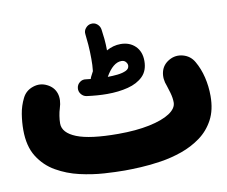

<svg xmlns="http://www.w3.org/2000/svg" viewBox="-75 -693 1020 862"><g transform="rotate(-10 435.0 -261.5)"><path d="M283.2 -325.2Q285.2 -340.8 297.6 -350.3Q310.1 -359.9 325.2 -357.4Q336.4 -356 347.2 -355Q348.1 -359.4 350.1 -363.3Q356 -376 362.8 -387.7Q362.8 -390.1 363.3 -392.1Q364.7 -403.3 365.2 -415.8Q365.7 -428.2 365.7 -443.4Q365.7 -476.1 363.3 -507.8Q360.8 -539.6 358.4 -557.6Q356.4 -572.8 366.5 -584.7Q376.5 -596.7 390.1 -598.6Q407.2 -601.1 419.4 -590.6Q431.6 -580.1 433.6 -564.9Q436.5 -546.9 439 -521Q441.4 -495.1 441.4 -472.7Q441.4 -470.7 441.4 -468.8Q472.7 -486.3 505.9 -486.3Q546.9 -486.3 572.8 -461.2Q598.6 -436 598.6 -393.1Q598.6 -349.1 572.8 -323.5Q546.9 -297.9 503.9 -286.9Q460.9 -275.9 408.7 -275.9Q365.7 -275.9 315.4 -282.7Q300.3 -285.2 290.8 -297.6Q281.2 -310.1 283.2 -325.2ZM496.6 -410.6Q458.5 -410.6 424.3 -351.1Q445.8 -351.1 468.8 -353.5Q491.7 -356 507.6 -363.3Q523.4 -370.6 523.4 -385.7Q523.4 -394 516.4 -402.3Q509.3 -410.6 496.6 -410.6ZM9.3 -182.1Q9.3 -217.3 15.1 -253.9Q21 -290.5 37.6 -323.7Q52.7 -354.5 86.2 -365.7Q119.6 -377 150.4 -361.3Q180.7 -346.2 190.4 -316.9Q200.2 -287.6 187.5 -248.5Q183.1 -235.4 180.2 -216.8Q177.2 -198.2 177.2 -182.1Q177.2 -139.2 237.8 -115Q298.3 -90.8 426.8 -90.8Q508.3 -90.8 568.8 -103.5Q629.4 -116.2 662.6 -137.9Q695.8 -159.7 695.8 -187Q695.8 -207.5 688.7 -232.2Q681.6 -256.8 678.7 -264.6Q664.6 -299.3 672.4 -330.6Q680.2 -361.8 710 -378.9Q739.7 -396 773.4 -387Q807.1 -377.9 824.2 -347.7Q843.8 -314 853.8 -272.5Q863.8 -231 863.8 -187Q863.8 -123.5 840.1 -79.1Q816.4 -34.7 777.1 -5.9Q737.8 22.9 689.9 39.8Q642.1 56.6 592.8 64.2Q543.5 71.8 500 74Q456.5 76.2 426.8 76.2Q387.2 76.2 333.3 72.8Q279.3 69.3 222.9 56.4Q166.5 43.5 117.9 15.6Q69.3 -12.2 39.3 -60.1Q9.3 -107.9 9.3 -182.1Z"/></g></svg>

Font: Mikhak Black
Style: Regular
Weight: 900
Designer: Amin Abedi
Version: Version 3.3